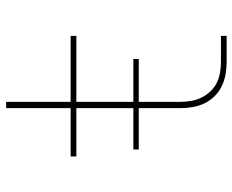

<svg xmlns="http://www.w3.org/2000/svg" viewBox="-88 -688 775 640"><g transform="rotate(-90 300.0 -367.5)"><path d="M415 0Q394 0 373.5 -3.5Q353 -7 334 -16Q315 -25 300 -40Q285 -55 276 -74Q267 -93 263.5 -113.5Q260 -134 260 -155V-501H99V-520H260V-735H281V-520H501V-501H281V-155Q281 -137 284 -119Q287 -101 295 -84.5Q303 -68 315.5 -54.5Q328 -41 344.5 -33Q361 -25 379 -22Q397 -19 415 -19H501V0ZM122 -293V-311H424V-293Z"/></g></svg>

Font: Iosevka SS04 Thin Extended
Style: Regular
Weight: 100
Width: 7
Monospace: yes
Designer: Belleve Invis
Foundry: Belleve Invis
Version: Version 19.0.0; ttfautohint (v1.8.4)